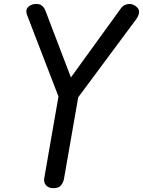

<svg xmlns="http://www.w3.org/2000/svg" viewBox="-20 -950 724 972"><path d="M250 2.5Q225.5 2.5 213 -12Q200.5 -26.5 204 -48L276 -461.5L121 -863.5Q117 -874 115.2 -879.8Q113.5 -885.5 113.5 -893.5Q113.5 -908.5 128 -919.2Q142.5 -930 163.5 -930Q181.5 -930 192.2 -921.5Q203 -913 210 -896L339 -558L592 -907.5Q600.5 -919.5 612 -924.8Q623.5 -930 637 -930Q646.5 -930 657.5 -924.8Q668.5 -919.5 676.2 -910.5Q684 -901.5 684 -889.5Q684 -874 670.5 -854L376 -457.5L303.5 -42.5Q300 -26 289 -11.8Q278 2.5 250 2.5Z"/></svg>

Font: Edu AU VIC WA NT Hand Medium
Style: Regular
Weight: 500
Version: Version 1.001